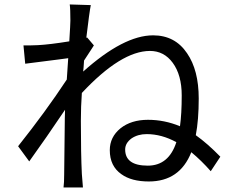

<svg xmlns="http://www.w3.org/2000/svg" viewBox="-20 -808 1040 859"><path d="M769 -171.9Q703.1 -208 636.2 -208Q597.2 -208 568.8 -189Q540 -168 540 -139.2Q540 -66.9 641.1 -66.9Q734.9 -66.9 769 -171.9ZM399.9 -605Q403.8 -609.9 356 -537.1Q354 -502.9 352.1 -487.8Q533.2 -649.9 665 -649.9Q763.2 -649.9 816.9 -569.8Q869.1 -494.1 869.1 -367.2Q869.1 -272 856 -203.1Q908.2 -166 965.8 -106.9L922.9 -42Q880.9 -89.8 835.9 -127Q784.2 3.9 646 3.9Q567.9 3.9 522.9 -28.8Q471.2 -64.9 471.2 -136.2Q471.2 -194.8 519 -233.9Q566.9 -272 642.1 -272Q715.8 -272 785.2 -243.2Q793 -297.9 793 -380.9Q793 -472.2 752.9 -526.9Q713.9 -580.1 650.9 -580.1Q522 -580.1 346.2 -392.1Q341.8 -332 341.8 -267.1Q341.8 -118.2 346.2 -29.8L351.1 30.8H264.2Q267.1 9.8 267.1 -27.8Q269 -236.8 270 -279.8L271 -316.9Q187 -191.9 110.8 -85.9L61 -153.8Q183.1 -307.1 278.8 -452.1L285.2 -547.9Q297.9 -548.8 92.8 -522.9L85 -605Q105 -604 149.9 -606Q203.1 -608.9 290 -623Q294.9 -700.2 294.9 -715.8Q294.9 -769 292 -788.1L386.2 -785.2Q379.9 -753.9 366.2 -639.2L370.1 -640.1Z"/></svg>

Font: Black Ops One [rus by aLiNcE]
Style: Regular
Weight: 400
Designer: James Grieshaber
Foundry: James Grieshaber
Version: Version 1.002;May 25, 2024;FontCreator 13.0.0.2680 64-bit